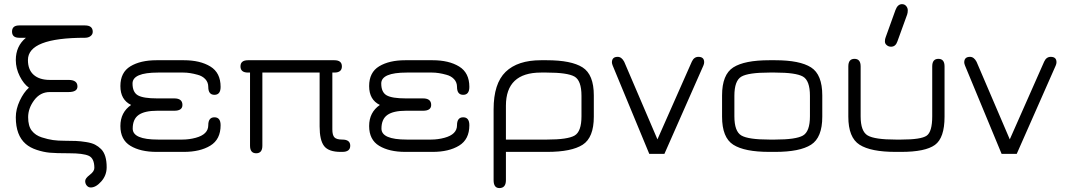

<svg xmlns="http://www.w3.org/2000/svg" viewBox="-20 -746 5236 943"><path d="M476.6 -13.7Q503.9 13.7 503.9 75.2Q503.9 115.2 477.5 145Q451.2 174.8 425.8 174.8Q414.1 174.8 406.2 165.5Q398.4 156.2 398.4 143.1Q398.4 129.9 420.9 112.8Q443.4 95.7 443.4 79.1Q443.4 31.2 415.5 19Q387.7 6.8 320.8 6.8Q253.9 6.8 223.6 3.9Q193.4 1 160.6 -9.8Q127.9 -20.5 106.4 -39.1Q57.6 -81.1 57.6 -169.9Q57.6 -210 77.1 -251.5Q96.7 -293 122.1 -315.4Q96.7 -333 77.1 -371.6Q57.6 -410.2 57.6 -451.2Q57.6 -519.5 107.4 -560.5H74.2Q39.1 -560.5 39.1 -590.8Q39.1 -621.1 74.2 -621.1H397.5Q435.5 -621.1 435.5 -589.8Q435.5 -577.1 424.8 -568.8Q414.1 -560.5 397.5 -560.5Q117.2 -560.5 117.2 -451.2Q117.2 -403.3 145.5 -378.4Q173.8 -353.5 224.6 -353.5H316.4Q360.4 -353.5 360.4 -321.3Q360.4 -293.9 316.4 -293.9H224.6Q177.7 -293.9 147.9 -253.9Q118.2 -213.9 118.2 -170.4Q118.2 -127 136.2 -104Q154.3 -81.1 185.1 -71.3Q215.8 -61.5 240.2 -58.1Q264.6 -54.7 296.9 -54.7Q329.1 -54.7 352.5 -53.7Q376 -52.7 403.3 -48.3Q430.7 -43.9 446.8 -35.6Q462.9 -27.3 476.6 -13.7Z M835.9 -202.1H752Q690.4 -202.1 661.1 -181.6Q631.8 -161.1 631.8 -114.3Q631.8 -60.5 755.9 -60.5H876Q909.2 -60.5 941.4 -69.3Q1002.9 -85.9 1002.9 -130.9Q1002.9 -169.9 1033.2 -169.9Q1063.5 -169.9 1063.5 -130.9Q1063.5 -61.5 1013.2 -30.8Q962.9 0 882.8 0H749Q669.9 0 620.6 -29.8Q571.3 -59.6 571.3 -127Q571.3 -194.3 624 -230.5Q571.3 -255.9 571.3 -323.2Q571.3 -390.6 620.6 -420.4Q669.9 -450.2 749 -450.2H882.8Q962.9 -450.2 1013.2 -419.4Q1063.5 -388.7 1063.5 -319.3Q1063.5 -280.3 1033.2 -280.3Q1002.9 -280.3 1002.9 -319.3Q1002.9 -341.8 988.3 -357.4Q973.6 -373 950.2 -378.9Q912.1 -389.6 880.9 -389.6Q877.9 -389.6 876 -389.6H755.9Q630.9 -389.6 630.9 -335.9Q630.9 -293 657.2 -277.8Q683.6 -262.7 752 -262.7H835.9Q876 -262.7 876 -230.5Q876 -202.1 835.9 -202.1Z M1549.8 -389.6H1268.6V-30.3Q1268.6 6.8 1238.3 6.8Q1208 6.8 1208 -30.3V-389.6H1198.2Q1161.1 -389.6 1161.1 -419.9Q1161.1 -450.2 1198.2 -450.2H1622.1Q1659.2 -450.2 1659.2 -419.9Q1659.2 -389.6 1622.1 -389.6H1612.3V-110.4Q1612.3 -82 1622.6 -71.3Q1632.8 -60.5 1661.1 -60.5Q1700.2 -60.5 1700.2 -30.3Q1700.2 0 1661.1 0H1653.3Q1593.8 0 1571.8 -28.8Q1549.8 -57.6 1549.8 -125Z M2057.6 -202.1H1973.6Q1912.1 -202.1 1882.8 -181.6Q1853.5 -161.1 1853.5 -114.3Q1853.5 -60.5 1977.5 -60.5H2097.7Q2130.9 -60.5 2163.1 -69.3Q2224.6 -85.9 2224.6 -130.9Q2224.6 -169.9 2254.9 -169.9Q2285.2 -169.9 2285.2 -130.9Q2285.2 -61.5 2234.9 -30.8Q2184.6 0 2104.5 0H1970.7Q1891.6 0 1842.3 -29.8Q1793 -59.6 1793 -127Q1793 -194.3 1845.7 -230.5Q1793 -255.9 1793 -323.2Q1793 -390.6 1842.3 -420.4Q1891.6 -450.2 1970.7 -450.2H2104.5Q2184.6 -450.2 2234.9 -419.4Q2285.2 -388.7 2285.2 -319.3Q2285.2 -280.3 2254.9 -280.3Q2224.6 -280.3 2224.6 -319.3Q2224.6 -341.8 2210 -357.4Q2195.3 -373 2171.9 -378.9Q2133.8 -389.6 2102.5 -389.6Q2099.6 -389.6 2097.7 -389.6H1977.5Q1852.5 -389.6 1852.5 -335.9Q1852.5 -293 1878.9 -277.8Q1905.3 -262.7 1973.6 -262.7H2057.6Q2097.7 -262.7 2097.7 -230.5Q2097.7 -202.1 2057.6 -202.1Z M2835.9 -275.4Q2835.9 -350.6 2801.3 -370.1Q2766.6 -389.6 2665 -389.6H2636.7Q2464.8 -389.6 2464.8 -226.6V-60.5H2667Q2767.6 -60.5 2801.8 -80.1Q2835.9 -99.6 2835.9 -174.8ZM2636.7 -450.2H2665Q2786.1 -450.2 2841.3 -415Q2896.5 -379.9 2896.5 -277.3V-172.9Q2896.5 -70.3 2841.8 -35.2Q2787.1 0 2667 0H2464.8V138.7Q2464.8 177.7 2432.6 177.7Q2404.3 177.7 2404.3 138.7V-209Q2404.3 -335.9 2463.4 -393.1Q2522.5 -450.2 2636.7 -450.2Z M3377.9 -443.4Q3388.7 -466.8 3410.2 -466.8Q3438.5 -466.8 3438.5 -440.4Q3438.5 -432.6 3434.6 -423.8L3243.2 9.8H3168.9L2989.3 -423.8Q2985.4 -433.6 2985.4 -439.5Q2985.4 -466.8 3013.7 -466.8Q3033.2 -466.8 3045.9 -442.4L3209 -61.5Z M3787.1 0H3758.8Q3636.7 0 3581.5 -35.2Q3526.4 -70.3 3526.4 -172.9V-277.3Q3526.4 -379.9 3581.5 -415Q3636.7 -450.2 3758.8 -450.2H3787.1Q3908.2 -450.2 3963.4 -415Q4018.6 -379.9 4018.6 -277.3V-172.9Q4018.6 -70.3 3963.4 -35.2Q3908.2 0 3787.1 0ZM3758.8 -60.5H3787.1Q3888.7 -60.5 3923.3 -80.1Q3958 -99.6 3958 -174.8V-275.4Q3958 -350.6 3923.3 -370.1Q3888.7 -389.6 3787.1 -389.6H3758.8Q3655.3 -389.6 3621.1 -369.6Q3586.9 -349.6 3586.9 -275.4V-174.8Q3586.9 -100.6 3621.1 -80.6Q3655.3 -60.5 3758.8 -60.5Z M4410.2 -725.6Q4422.9 -725.6 4430.7 -716.3Q4438.5 -707 4438.5 -695.3Q4438.5 -683.6 4435.5 -674.8L4387.7 -543Q4378.9 -516.6 4356.4 -516.6Q4343.8 -516.6 4335 -524.4Q4326.2 -531.2 4326.2 -543Q4326.2 -554.7 4330.1 -563.5L4377.9 -696.3Q4388.7 -725.6 4410.2 -725.6ZM4406.2 0H4378.9Q4256.8 0 4201.7 -35.2Q4146.5 -70.3 4146.5 -172.9V-419.9Q4146.5 -457 4176.8 -457Q4207 -457 4207 -419.9V-174.8Q4207 -100.6 4241.7 -80.6Q4276.4 -60.5 4378.9 -60.5H4406.2Q4503.9 -60.5 4531.2 -79.6Q4558.6 -98.6 4558.6 -174.8V-419.9Q4558.6 -457 4588.9 -457Q4619.1 -457 4619.1 -419.9V-172.9Q4619.1 -68.4 4571.8 -34.2Q4524.4 0 4406.2 0Z M5108.4 -443.4Q5119.1 -466.8 5140.6 -466.8Q5168.9 -466.8 5168.9 -440.4Q5168.9 -432.6 5165 -423.8L4973.6 9.8H4899.4L4719.7 -423.8Q4715.8 -433.6 4715.8 -439.5Q4715.8 -466.8 4744.1 -466.8Q4763.7 -466.8 4776.4 -442.4L4939.5 -61.5Z"/></svg>

Font: Jura
Style: Medium
Weight: 500
Version: Version 2.6.1